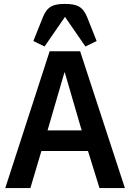

<svg xmlns="http://www.w3.org/2000/svg" viewBox="-20 -958 663 978"><path d="M6.8 0H134.8L190.9 -189H428.2L486.8 0H616.2L388.2 -696.8H232.9ZM222.2 -293.9 308.1 -588.9H310.1L396 -293.9ZM311 -872.1 415 -721.2 472.2 -749 423.3 -872.1C400.9 -926.8 368.2 -938 311 -938C253.9 -938 221.2 -926.8 199.2 -872.1L149.9 -749L207 -721.2Z"/></svg>

Font: Doppio One
Style: Regular
Weight: 400
Designer: Szymon Celej
Foundry: Sorkin Type Co
Version: Version 1.002